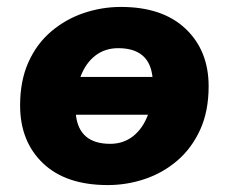

<svg xmlns="http://www.w3.org/2000/svg" viewBox="-20 -523 659 554"><path d="M291 11Q170 11 104 -52Q38 -115 38 -219Q38 -290 62 -343.5Q86 -397 128 -432.5Q170 -468 222 -485.5Q274 -503 329 -503Q449 -503 515.5 -440Q582 -377 582 -274Q582 -202 557.5 -148.5Q533 -95 491.5 -59.5Q450 -24 398 -6.5Q346 11 291 11ZM321 -384Q283 -384 255 -362.5Q227 -341 212 -301H420Q411 -384 321 -384ZM298 -108Q336 -108 364 -130Q392 -152 407 -192H199Q208 -108 298 -108Z"/></svg>

Font: Nunito Sans Black
Style: Italic
Weight: 900
Italic angle: -9°
Designer: Vernon Adams
Foundry: Vernon Adams
Version: Version 3.006; ttfautohint (v1.8.3)